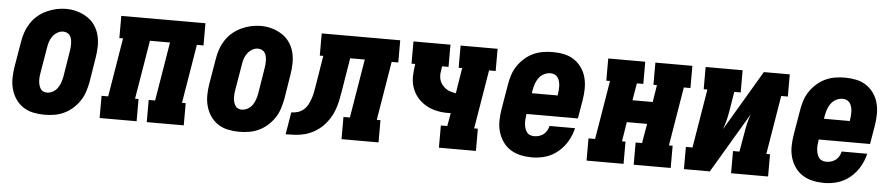

<svg xmlns="http://www.w3.org/2000/svg" viewBox="-37 -758 4574 982"><g transform="rotate(5 2250.0 -266.5)"><path d="M206 8Q177 8 148 2Q119 -4 96 -19.5Q73 -35 57.5 -58Q42 -81 34.5 -108.5Q27 -136 27.5 -165.5Q28 -195 33 -225L55 -355Q59 -380 67.5 -404Q76 -428 90.5 -450.5Q105 -473 126 -490.5Q147 -508 171 -519Q195 -530 220 -535.5Q245 -541 270 -541Q300 -541 327.5 -533Q355 -525 378.5 -510Q402 -495 418 -472Q434 -449 441 -421.5Q448 -394 447.5 -364.5Q447 -335 442 -305L421 -175Q416 -151 408 -126.5Q400 -102 385 -80Q370 -58 349.5 -40Q329 -22 305 -11Q281 0 256 4Q231 8 206 8ZM209 -106Q224 -106 239 -114Q254 -122 263.5 -135.5Q273 -149 278 -164Q283 -179 286 -194L307 -324Q309 -335 310 -346Q311 -357 310.5 -367.5Q310 -378 308 -388Q306 -398 300.5 -406.5Q295 -415 285.5 -419.5Q276 -424 265 -424Q250 -424 235.5 -415.5Q221 -407 211.5 -394Q202 -381 197 -366Q192 -351 190 -336L168 -206Q166 -195 165 -184.5Q164 -174 164.5 -163.5Q165 -153 167.5 -143Q170 -133 175 -124Q180 -115 189 -110.5Q198 -106 209 -106Z M489 0V-114H523L573 -416H554V-530H986V-416H952L902 -114H921V0H731V-114H764L814 -416H711L661 -114H679V0Z M1206 8Q1177 8 1148 2Q1119 -4 1096 -19.5Q1073 -35 1057.5 -58Q1042 -81 1034.5 -108.5Q1027 -136 1027.5 -165.5Q1028 -195 1033 -225L1055 -355Q1059 -380 1067.5 -404Q1076 -428 1090.5 -450.5Q1105 -473 1126 -490.5Q1147 -508 1171 -519Q1195 -530 1220 -535.5Q1245 -541 1270 -541Q1300 -541 1327.5 -533Q1355 -525 1378.5 -510Q1402 -495 1418 -472Q1434 -449 1441 -421.5Q1448 -394 1447.5 -364.5Q1447 -335 1442 -305L1421 -175Q1416 -151 1408 -126.5Q1400 -102 1385 -80Q1370 -58 1349.5 -40Q1329 -22 1305 -11Q1281 0 1256 4Q1231 8 1206 8ZM1209 -106Q1224 -106 1239 -114Q1254 -122 1263.5 -135.5Q1273 -149 1278 -164Q1283 -179 1286 -194L1307 -324Q1309 -335 1310 -346Q1311 -357 1310.5 -367.5Q1310 -378 1308 -388Q1306 -398 1300.5 -406.5Q1295 -415 1285.5 -419.5Q1276 -424 1265 -424Q1250 -424 1235.5 -415.5Q1221 -407 1211.5 -394Q1202 -381 1197 -366Q1192 -351 1190 -336L1168 -206Q1166 -195 1165 -184.5Q1164 -174 1164.5 -163.5Q1165 -153 1167.5 -143Q1170 -133 1175 -124Q1180 -115 1189 -110.5Q1198 -106 1209 -106Z M1444 0 1463 -114Q1479 -114 1496 -119Q1513 -124 1526.5 -136Q1540 -148 1548 -163.5Q1556 -179 1561.5 -195.5Q1567 -212 1570 -228.5Q1573 -245 1576 -262V-263Q1576 -263 1576 -263Q1576 -263 1576 -263L1601 -416H1583V-530H1986V-416H1952L1902 -114H1921V0H1731V-114H1764L1814 -416H1739L1711 -245Q1707 -220 1702 -196Q1697 -172 1688 -147.5Q1679 -123 1665 -101Q1651 -79 1632 -60.5Q1613 -42 1590 -29Q1567 -16 1542.5 -9.5Q1518 -3 1493 -1.5Q1468 0 1444 0Z M2231 0V-114H2264L2276 -181Q2271 -181 2266.5 -181Q2262 -181 2257 -181Q2227 -181 2198 -188Q2169 -195 2144.5 -210Q2120 -225 2102 -247Q2084 -269 2075 -297Q2066 -325 2067 -355.5Q2068 -386 2073 -416H2054V-530H2244V-416H2211L2209 -402Q2206 -388 2205.5 -373.5Q2205 -359 2209 -345.5Q2213 -332 2221.5 -321.5Q2230 -311 2241 -303Q2252 -295 2265.5 -291Q2279 -287 2293 -285L2314 -416H2296V-530H2486V-416H2452L2402 -114H2421V0Z M2710 8Q2680 8 2651.5 2Q2623 -4 2599 -19Q2575 -34 2559 -57Q2543 -80 2535 -107.5Q2527 -135 2527.5 -165Q2528 -195 2533 -225L2555 -355Q2559 -379 2567 -403.5Q2575 -428 2590 -450Q2605 -472 2625.5 -490Q2646 -508 2670 -519Q2694 -530 2719.5 -534Q2745 -538 2769 -538Q2799 -538 2827.5 -532Q2856 -526 2879 -510.5Q2902 -495 2918 -472Q2934 -449 2941 -421.5Q2948 -394 2947.5 -364.5Q2947 -335 2942 -305L2926 -211H2662V-207Q2660 -195 2659 -183.5Q2658 -172 2659 -160.5Q2660 -149 2663 -138.5Q2666 -128 2672 -119Q2678 -110 2688.5 -105.5Q2699 -101 2710 -101Q2723 -101 2735.5 -104.5Q2748 -108 2758.5 -116Q2769 -124 2775.5 -135.5Q2782 -147 2785 -160H2916Q2908 -125 2889.5 -93Q2871 -61 2842.5 -37Q2814 -13 2779.5 -2.5Q2745 8 2710 8ZM2680 -319H2813V-323Q2815 -335 2816 -346.5Q2817 -358 2816.5 -369Q2816 -380 2813 -391Q2810 -402 2804 -411Q2798 -420 2788 -424.5Q2778 -429 2767 -429Q2750 -429 2734 -421Q2718 -413 2707.5 -399Q2697 -385 2691.5 -369Q2686 -353 2683 -337Z M2989 0V-114H3023L3073 -416H3054V-530H3244V-416H3211L3196 -328H3300L3314 -416H3296V-530H3486V-416H3452L3402 -114H3421V0H3231V-114H3264L3281 -214H3177L3161 -114H3179V0Z M3489 0V-114H3523L3573 -416H3554V-530H3744V-416H3711L3695 -318Q3691 -293 3685 -269Q3679 -245 3670 -221L3853 -530H3986V-416H3952L3902 -114H3921V0H3731V-114H3764L3781 -212Q3785 -237 3790.5 -261Q3796 -285 3805 -309L3622 0Z M4210 8Q4180 8 4151.5 2Q4123 -4 4099 -19Q4075 -34 4059 -57Q4043 -80 4035 -107.5Q4027 -135 4027.5 -165Q4028 -195 4033 -225L4055 -355Q4059 -379 4067 -403.5Q4075 -428 4090 -450Q4105 -472 4125.5 -490Q4146 -508 4170 -519Q4194 -530 4219.5 -534Q4245 -538 4269 -538Q4299 -538 4327.5 -532Q4356 -526 4379 -510.5Q4402 -495 4418 -472Q4434 -449 4441 -421.5Q4448 -394 4447.5 -364.5Q4447 -335 4442 -305L4426 -211H4162V-207Q4160 -195 4159 -183.5Q4158 -172 4159 -160.5Q4160 -149 4163 -138.5Q4166 -128 4172 -119Q4178 -110 4188.5 -105.5Q4199 -101 4210 -101Q4223 -101 4235.5 -104.5Q4248 -108 4258.5 -116Q4269 -124 4275.5 -135.5Q4282 -147 4285 -160H4416Q4408 -125 4389.5 -93Q4371 -61 4342.5 -37Q4314 -13 4279.5 -2.5Q4245 8 4210 8ZM4180 -319H4313V-323Q4315 -335 4316 -346.5Q4317 -358 4316.5 -369Q4316 -380 4313 -391Q4310 -402 4304 -411Q4298 -420 4288 -424.5Q4278 -429 4267 -429Q4250 -429 4234 -421Q4218 -413 4207.5 -399Q4197 -385 4191.5 -369Q4186 -353 4183 -337Z"/></g></svg>

Font: Iosevka Curly Slab HvObl
Style: Regular
Weight: 900
Italic angle: -9°
Monospace: yes
Designer: Belleve Invis
Foundry: Belleve Invis
Version: Version 11.1.0; ttfautohint (v1.8.3)